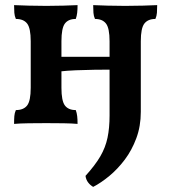

<svg xmlns="http://www.w3.org/2000/svg" viewBox="-20 -481 668 750"><path d="M344 249Q333 243 324.5 232Q316 221 314 206Q352 164 372 129.5Q392 95 400 57Q408 19 408 -30V-320Q408 -371 394 -389Q380 -407 351 -407Q346 -418 345 -431Q344 -444 344 -461Q367 -460 400 -459Q433 -458 469 -458Q505 -458 538.5 -459Q572 -460 594 -461Q594 -444 593 -431Q592 -418 587 -407Q558 -407 544 -389Q530 -371 530 -320V-44Q530 12 512.5 59Q495 106 467.5 142.5Q440 179 407.5 206Q375 233 344 249ZM35 3Q35 -15 36 -27.5Q37 -40 42 -51Q72 -51 86 -69Q100 -87 100 -138V-320Q100 -371 86 -389Q72 -407 42 -407Q37 -418 36 -431Q35 -444 35 -461Q58 -460 91.5 -459Q125 -458 161 -458Q196 -458 228.5 -459Q261 -460 283 -461Q283 -444 281.5 -431Q280 -418 276 -407Q247 -407 233.5 -389Q220 -371 220 -320V-138Q220 -87 233.5 -69Q247 -51 276 -51Q280 -40 281.5 -27.5Q283 -15 283 3Q261 1 228.5 0.5Q196 0 161 0Q125 0 91.5 0.5Q58 1 35 3ZM215 -202V-259H412V-209Q385 -209 348.5 -208.5Q312 -208 276.5 -206.5Q241 -205 215 -202Z"/></svg>

Font: Vollkorn SemiBold
Style: Regular
Weight: 600
Designer: Friedrich Althausen
Foundry: Friedrich Althausen
Version: Version 5.000